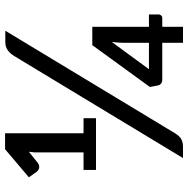

<svg xmlns="http://www.w3.org/2000/svg" viewBox="-12 -750 761 778"><g transform="rotate(-90 369.0 -360.5)"><path d="M218 -31.5Q206.5 -13 193.8 -6.5Q181 0 163.5 0H118L531.5 -684Q542 -701 555.5 -710.5Q569 -720 588 -720H634ZM279.5 -403V-352.5H70V-403H141V-601L143.5 -624.5L98 -588Q92.5 -584 87.2 -583Q82 -582 77.5 -583Q73 -584 69.2 -586.5Q65.5 -589 63.5 -591.5L40 -624.5L154 -721H218.5V-403ZM585 -138V-238Q585 -249 585.8 -261.8Q586.5 -274.5 588.5 -288.5L478 -138ZM700 -138V-98.5Q700 -93 696 -88.5Q692 -84 685 -84H650V0H585V-84H436.5Q426 -84 420 -88.8Q414 -93.5 412.5 -100.5L406 -134L575.5 -367.5H650V-138Z"/></g></svg>

Font: LatoLatin Semibold
Style: Regular
Weight: 600
Designer: Lukasz Dziedzic with Adam Twardoch and Botio Nikoltchev
Foundry: tyPoland Lukasz Dziedzic
Version: Version 2.015; 2015-08-06; http://www.latofonts.com/